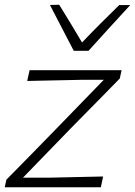

<svg xmlns="http://www.w3.org/2000/svg" viewBox="-30 -791 570 811"><path d="M-10 0 -3 -32Q54.5 -90.5 108.8 -145.8Q163 -201 210 -249.5L408.5 -454H320Q291.5 -453.5 251.2 -452.5Q211 -451.5 167.5 -450.8Q124 -450 85 -449L95 -494.5H483.5L476 -459.5Q450.5 -433.5 416 -398.2Q381.5 -363 344.2 -325.2Q307 -287.5 273.5 -253.5L67 -40.5H177Q206 -41 245.5 -42Q285 -43 327 -43.8Q369 -44.5 405.5 -45.5L396 0ZM281.5 -576.5Q256.5 -624.5 231.2 -673.2Q206 -722 181 -770L220 -771Q244.5 -731 268.8 -691.5Q293 -652 316.5 -611.5Q354.5 -651.5 393.5 -690.5Q432.5 -729.5 473.5 -769.5H520Q474.5 -720 431.2 -672.8Q388 -625.5 344 -576.5Z"/></svg>

Font: Commissioner Loud ExtraLight
Style: Italic
Weight: 200
Italic angle: -12°
Designer: Kostas Bartsokas
Foundry: Kostas Bartsokas
Version: Version 1.000; ttfautohint (v1.8.3)